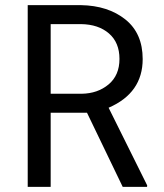

<svg xmlns="http://www.w3.org/2000/svg" viewBox="-20 -731 640 751"><path d="M178.2 -364.3H299.3Q362.3 -365.2 404.8 -400.9Q447.3 -436.5 447.3 -500.5Q447.3 -564.5 406.2 -600.1Q365.2 -635.7 296.9 -636.7H178.2ZM178.2 -290V0H88.4V-710.9H296.9Q402.8 -709 470.5 -654.8Q538.1 -600.6 538.1 -500Q538.1 -367.2 404.8 -309.6L555.7 -5.9L555.2 0H460L320.3 -290Z"/></svg>

Font: RobotoMono-Regular
Style: Regular
Weight: 400
Designer: Google
Version: Version 2.000985; 2015; ttfautohint (v1.3)